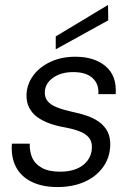

<svg xmlns="http://www.w3.org/2000/svg" viewBox="-20 -743 537 775"><path d="M212 12Q151 12 108 -9Q65 -30 44.5 -69Q24 -108 28 -163H100Q99 -132 110 -106.5Q121 -81 149 -65.5Q177 -50 223 -50Q261 -50 289 -61.5Q317 -73 333.5 -95Q350 -117 351 -146Q352 -172 338.5 -188Q325 -204 299.5 -213.5Q274 -223 236 -230Q207 -235 179.5 -245Q152 -255 131 -270Q110 -285 98 -308Q86 -331 87 -362Q89 -404 114.5 -438.5Q140 -473 184 -493.5Q228 -514 284 -514Q361 -514 406.5 -475.5Q452 -437 447 -363H377Q380 -404 353.5 -428Q327 -452 276 -452Q226 -452 194 -429Q162 -406 161 -372Q160 -350 172 -335Q184 -320 209 -310Q234 -300 270 -292Q301 -286 330 -276Q359 -266 380.5 -250.5Q402 -235 414 -212Q426 -189 425 -155Q423 -105 395 -67Q367 -29 320 -8.5Q273 12 212 12ZM205 -544V-596L416 -723L417 -661Z"/></svg>

Font: DM Sans 16pt Light
Style: Italic
Weight: 300
Italic angle: -10°
Version: Version 4.004;gftools[0.9.30]